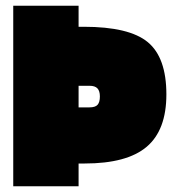

<svg xmlns="http://www.w3.org/2000/svg" viewBox="-20 -647 609 667"><path d="M253 -79V0H26V-627H253V-554H271Q429 -554 493.5 -500.5Q558 -447 558 -319Q558 -195 489.5 -137Q421 -79 274 -79ZM327 -312Q327 -331 318.5 -340Q310 -349 291 -349H253V-274H291Q311 -274 319 -283Q327 -292 327 -312Z"/></svg>

Font: Blinker Black
Style: Regular
Weight: 900
Designer: Juergen Huber
Foundry: supertype
Version: Version 1.017;hotconv 1.0.117;makeotfexe 2.5.65602